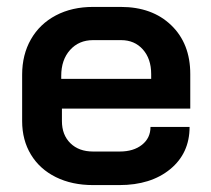

<svg xmlns="http://www.w3.org/2000/svg" viewBox="-20 -527 609 555"><path d="M44 -177V-311Q44 -369 69.5 -413.5Q95 -458 141.5 -482.5Q188 -507 249 -507H329Q420 -507 475 -454Q530 -401 530 -313V-213H159V-177Q159 -137 183.5 -113Q208 -89 249 -89H326Q366 -89 390.5 -108.5Q415 -128 415 -160H528Q528 -84 472 -38Q416 8 325 8H249Q188 8 141.5 -15Q95 -38 69.5 -80Q44 -122 44 -177ZM417 -299V-313Q417 -357 393 -384Q369 -411 330 -411H249Q208 -411 182.5 -382.5Q157 -354 157 -308V-299Z"/></svg>

Font: Bai Jamjuree SemiBold
Style: Regular
Weight: 600
Version: Version 1.000; ttfautohint (v1.6)